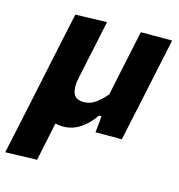

<svg xmlns="http://www.w3.org/2000/svg" viewBox="-137 -596 823 884"><g transform="rotate(15 275.0 -154.0)"><path d="M-32.5 196.5Q-21 143 -10 90.5Q1 38 14.5 -24L66.5 -271Q81.5 -340.5 92.5 -393Q103.5 -445.5 115 -499L265 -503.5Q254 -450.5 243 -398.5Q232 -346.5 220 -290.5L205 -219.5Q200.5 -198.5 200.5 -181.5Q200.5 -161.5 206.5 -147Q217 -120 256.5 -120Q286.5 -120 311.8 -138.2Q337 -156.5 361 -184.5L383 -290Q395 -346.5 405.5 -396Q416 -445.5 427.5 -499H576.5Q565 -444.5 554 -393Q543 -341.5 528.5 -272.5L509.5 -183Q501 -143 491 -96.5Q481 -50 470.5 0H345L349 -39Q350.5 -58.5 352.5 -78H340Q315.5 -39.5 277.2 -13Q239 13.5 193.5 13.5Q173 13.5 156.5 8.5Q146.5 56 137.2 100.2Q128 144.5 118 192Z"/></g></svg>

Font: Heraclito
Style: Bold Italic
Weight: 700
Italic angle: -12°
Designer: Kostas Bartsokas (font) & Cristiano Sobral (main changes)
Foundry: Kostas Bartsokas (font) & Cristiano Sobral (main changes)
Version: Version 1.00;July 8, 2020;FontCreator 13.0.0.2655 64-bit